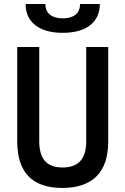

<svg xmlns="http://www.w3.org/2000/svg" viewBox="-20 -928 626 958"><path d="M291 9.8Q65.9 9.8 65.9 -222.7V-693.4H175.8V-222.7Q175.8 -157.7 204.1 -125Q232.4 -92.3 293 -92.3Q410.2 -92.3 410.2 -222.7V-693.4H520V-222.7Q520 -106.4 461.7 -48.3Q403.3 9.8 291 9.8ZM293 -764.2Q205.1 -764.2 156.5 -802Q107.9 -839.8 107.9 -908.2H206.5Q206.5 -873 229.5 -854.7Q252.4 -836.4 293 -836.4Q334 -836.4 356.7 -854.7Q379.4 -873 379.4 -908.2H478Q478 -839.8 429.4 -802Q380.9 -764.2 293 -764.2Z"/></svg>

Font: Cascadia Mono Medium
Style: Regular
Weight: 500
Monospace: yes
Designer: Aaron Bell
Foundry: Saja Typeworks
Version: Version 2407.024